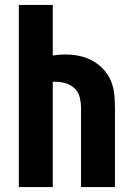

<svg xmlns="http://www.w3.org/2000/svg" viewBox="-20 -755 540 775"><path d="M56 0V-735H193V-531Q205 -533 218 -534Q231 -535 244 -535Q272 -535 299.5 -529.5Q327 -524 352 -510.5Q377 -497 396.5 -476.5Q416 -456 427 -430Q438 -404 441 -376Q444 -348 444 -320V0H307V-320Q307 -341 302 -362Q297 -383 282 -397.5Q267 -412 246.5 -418.5Q226 -425 204 -425H193V0Z"/></svg>

Font: Iosevka SS18 Heavy
Style: Regular
Weight: 900
Monospace: yes
Designer: Belleve Invis
Foundry: Belleve Invis
Version: Version 25.1.1; ttfautohint (v1.8.4)